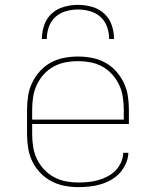

<svg xmlns="http://www.w3.org/2000/svg" viewBox="-20 -760 640 788"><path d="M301 8Q273 8 244.5 2.5Q216 -3 190.5 -16.5Q165 -30 145 -51Q125 -72 112.5 -98Q100 -124 95.5 -152.5Q91 -181 91 -210V-310Q91 -339 95.5 -367.5Q100 -396 112.5 -421.5Q125 -447 144.5 -468.5Q164 -490 189 -503.5Q214 -517 242.5 -522.5Q271 -528 300 -528Q329 -528 357.5 -522.5Q386 -517 411 -503.5Q436 -490 455.5 -468.5Q475 -447 487.5 -421.5Q500 -396 504.5 -367.5Q509 -339 509 -310V-251H112V-210Q112 -184 116 -158Q120 -132 131 -108.5Q142 -85 160 -65.5Q178 -46 201 -33.5Q224 -21 249.5 -16Q275 -11 301 -11Q322 -11 342.5 -13Q363 -15 382.5 -20.5Q402 -26 420.5 -35.5Q439 -45 453.5 -59.5Q468 -74 476.5 -93Q485 -112 486 -133H507Q506 -110 496.5 -88.5Q487 -67 471.5 -50Q456 -33 435.5 -21.5Q415 -10 393 -3.5Q371 3 347.5 5.5Q324 8 301 8ZM112 -269H488V-310Q488 -336 484 -362Q480 -388 469 -411.5Q458 -435 440.5 -454.5Q423 -474 400.5 -486.5Q378 -499 352 -504Q326 -509 300 -509Q274 -509 248 -504Q222 -499 199.5 -486.5Q177 -474 159.5 -454.5Q142 -435 131 -411.5Q120 -388 116 -362Q112 -336 112 -310ZM152 -600Q152 -629 161.5 -657Q171 -685 192.5 -704.5Q214 -724 242.5 -732Q271 -740 300 -740Q329 -740 357.5 -732Q386 -724 407.5 -704.5Q429 -685 438.5 -657Q448 -629 448 -600H428Q428 -625 419.5 -649.5Q411 -674 392.5 -690.5Q374 -707 349.5 -714Q325 -721 300 -721Q275 -721 250.5 -714Q226 -707 207.5 -690.5Q189 -674 180.5 -649.5Q172 -625 172 -600Z"/></svg>

Font: Iosevka SS04 Thin Extended
Style: Regular
Weight: 100
Width: 7
Monospace: yes
Designer: Belleve Invis
Foundry: Belleve Invis
Version: Version 19.0.0; ttfautohint (v1.8.4)